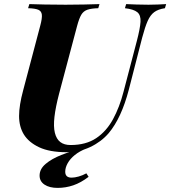

<svg xmlns="http://www.w3.org/2000/svg" viewBox="-20 -728 830 936"><path d="M647 -528Q663 -589 665 -621.5Q667 -654 649.5 -668.5Q632 -683 589 -688L595 -708Q614 -707 645 -706Q676 -705 704 -705Q727 -705 750 -706Q773 -707 790 -708L784 -688Q751 -683 732 -669Q713 -655 700 -626Q687 -597 673 -544L608 -291Q572 -153 510 -79Q474 -37 420.5 -11.5Q367 14 305 14Q222 14 171 -10Q120 -34 96 -73Q73 -111 73 -162.5Q73 -214 93 -288L176 -602Q186 -639 184 -656.5Q182 -674 166.5 -680.5Q151 -687 117 -688L123 -708Q150 -707 198 -706Q246 -705 300 -705Q347 -705 389.5 -706Q432 -707 465 -708L459 -688Q425 -687 406 -680.5Q387 -674 376.5 -656.5Q366 -639 356 -602L268 -271Q251 -206 245.5 -158.5Q240 -111 247.5 -80.5Q255 -50 274 -35.5Q293 -21 324 -21Q399 -21 449 -54.5Q499 -88 531 -147Q563 -206 582 -280ZM399 -3Q368 9 345 27.5Q322 46 310 67.5Q298 89 298 109Q298 138 329 138Q344 138 363.5 132.5Q383 127 401 117L412 134Q374 163 337 175.5Q300 188 261 188Q221 188 197 172Q173 156 173 128Q173 96 202.5 71Q232 46 279 27.5Q326 9 377 -3Z"/></svg>

Font: Playfair Display ExtraBold
Style: Italic
Weight: 800
Italic angle: -14°
Designer: Claus Eggers Sørensen
Foundry: Claus Eggers Sørensen
Version: Version 1.203